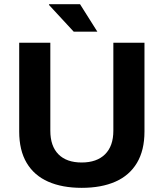

<svg xmlns="http://www.w3.org/2000/svg" viewBox="-20 -892 788 924"><path d="M373.2 12Q279.3 12 211.8 -17.8Q144.3 -47.5 108.3 -108.1Q72.4 -168.7 72.4 -259V-686.4H222.2V-262.8Q222.2 -189 261.2 -149.5Q300.2 -110 373 -110Q445.7 -110 485.6 -149.5Q525.5 -189 525.5 -262.8V-686.4H675.3V-259Q675.3 -168.7 639.1 -108.1Q602.9 -47.5 535.4 -17.8Q467.9 12 373.2 12ZM448.6 -739.5H334.8L215.5 -868.5L216.7 -871.7H365.2Z"/></svg>

Font: Archivo Variable SemiBold
Style: Regular
Weight: 600
Designer: Hector Gatti
Foundry: Omnibus-Type
Version: Version 2.001